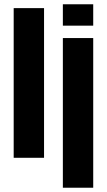

<svg xmlns="http://www.w3.org/2000/svg" viewBox="-20 -738 500 898"><path d="M44 0V-700H186V0ZM274 140V-560H416V140ZM274 -618V-718H416V-618Z"/></svg>

Font: Tektur SemiCondensed SemiBold
Style: Regular
Weight: 600
Width: 4
Designer: Adam Jagosz
Foundry: Adam Jagosz
Version: Version 1.005;gftools[0.9.30]